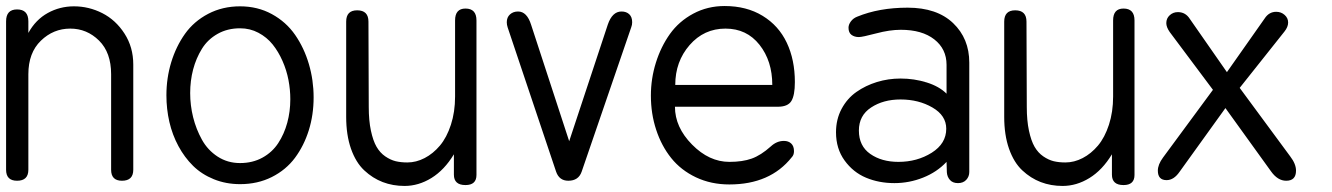

<svg xmlns="http://www.w3.org/2000/svg" viewBox="-20 -594 4376 631"><path d="M0 -36.1V-523.9Q0 -563 36.1 -563Q73.2 -563 73.2 -523.9V-485.8Q97.2 -529.3 137 -551.3Q176.8 -573.2 223.1 -573.2Q272 -573.2 316.2 -550.8Q360.4 -528.3 389.2 -483.6Q418 -439 418 -381.8V-36.1Q418 0 380.9 0Q345.2 0 345.2 -36.1V-350.1Q345.2 -421.4 305.4 -460.7Q265.6 -500 210.9 -500Q155.3 -500 114.3 -460.2Q73.2 -420.4 73.2 -350.1V-36.1Q73.2 0 36.1 0Q0 0 0 -36.1Z M1010.7 -273.9Q1010.7 -216.8 994.9 -166Q979 -115.2 949.5 -75.4Q919.9 -35.6 873.3 -12.2Q826.7 11.2 769 11.2Q722.7 11.2 682.9 -4.9Q643.1 -21 614.7 -48.8Q586.4 -76.7 566.4 -113.8Q546.4 -150.9 536.6 -193.4Q526.9 -235.8 526.9 -280.8Q526.9 -337.4 542.7 -389.4Q558.6 -441.4 587.9 -482.7Q617.2 -523.9 664.3 -548.6Q711.4 -573.2 769 -573.2Q826.7 -573.2 873.5 -547.6Q920.4 -522 950 -479.2Q979.5 -436.5 995.1 -383.5Q1010.7 -330.6 1010.7 -273.9ZM769 -501Q727.5 -501 695.1 -482.7Q662.6 -464.4 643.6 -433.6Q624.5 -402.8 614.7 -365.7Q605 -328.6 605 -288.1Q605 -248 614.7 -208.7Q624.5 -169.4 643.6 -135Q662.6 -100.6 695.3 -79.3Q728 -58.1 769 -58.1Q810.1 -58.1 842.5 -75.9Q875 -93.8 894.5 -123.8Q914.1 -153.8 924.1 -190.7Q934.1 -227.5 934.1 -268.1Q934.1 -299.3 928 -331.3Q921.9 -363.3 908.4 -393.8Q895 -424.3 876 -448Q856.9 -471.7 829.3 -486.3Q801.8 -501 769 -501Z M1190.9 -522.9 1191.9 -242.2Q1191.9 -197.8 1199 -164.6Q1206.1 -131.3 1217.5 -111.6Q1229 -91.8 1246.1 -80.1Q1263.2 -68.4 1280.3 -64.2Q1297.4 -60.1 1318.8 -60.1Q1347.7 -60.1 1375.5 -74.5Q1403.3 -88.9 1425.8 -115.5Q1448.2 -142.1 1461.9 -184.1Q1475.6 -226.1 1475.6 -276.9V-526.9Q1475.6 -565.9 1509.8 -565.9Q1545.9 -565.9 1545.9 -526.9V-19Q1545.9 14.2 1509.8 14.2Q1471.7 14.2 1471.7 -20V-86.9Q1440.4 -35.2 1397.9 -9Q1355.5 17.1 1309.6 17.1Q1271 17.1 1237.8 4.4Q1204.6 -8.3 1177 -34.2Q1149.4 -60.1 1133.5 -105.2Q1117.7 -150.4 1117.7 -210V-522.9Q1117.7 -560.1 1153.8 -560.1Q1190.9 -560.1 1190.9 -522.9Z M1725.6 -512.2 1850.6 -129.9 1977.5 -513.2Q1992.2 -556.2 2022.5 -556.2Q2038.6 -556.2 2048.1 -547.1Q2057.6 -538.1 2057.6 -521Q2057.6 -512.2 2054.7 -504.9L1891.6 -29.8Q1881.3 0 1847.7 0Q1817.9 0 1807.6 -29.8L1648.4 -503.9Q1645.5 -512.7 1645.5 -521Q1645.5 -537.1 1656 -546.6Q1666.5 -556.2 1682.6 -556.2Q1711.9 -556.2 1725.6 -512.2Z M2361.3 -574.2Q2433.6 -574.2 2486.3 -542Q2539.1 -509.8 2565.7 -453.6Q2592.3 -397.5 2592.3 -324.2Q2592.3 -280.8 2580.8 -262Q2569.3 -243.2 2536.1 -243.2H2198.2Q2198.2 -175.8 2254.4 -118.9Q2310.5 -62 2377 -62Q2420.4 -62 2450.4 -72.8Q2480.5 -83.5 2513.2 -112.8Q2532.7 -130.9 2556.2 -130.9Q2571.3 -130.9 2580.3 -122.3Q2589.4 -113.8 2589.4 -97.2Q2589.4 -84.5 2582 -77.1Q2511.2 12.2 2377 12.2Q2316.9 12.2 2267.3 -11.2Q2217.8 -34.7 2185.8 -74.7Q2153.8 -114.7 2136.5 -167.5Q2119.1 -220.2 2119.1 -279.8Q2119.1 -335.4 2135.5 -387.9Q2151.9 -440.4 2181.6 -482.2Q2211.4 -523.9 2258.3 -549.1Q2305.2 -574.2 2361.3 -574.2ZM2199.2 -314.9H2518.1Q2518.1 -393.6 2476.1 -446.8Q2434.1 -500 2364.3 -500Q2293.5 -500 2246.3 -445.8Q2199.2 -391.6 2199.2 -314.9Z M2796.9 -539.1Q2869.1 -568.8 2962.9 -568.8Q3059.1 -568.8 3112.3 -518.1Q3165.5 -467.3 3165.5 -388.2V-28.8Q3165.5 -13.7 3155.5 -2.9Q3145.5 7.8 3128.4 7.8Q3111.3 7.8 3102.1 -2.4Q3092.8 -12.7 3091.8 -27.8Q3090.8 -46.9 3090.8 -62Q3059.1 -28.3 3013.7 -10.3Q2968.3 7.8 2919.4 7.8Q2868.7 7.8 2826.2 -10Q2783.7 -27.8 2755.6 -66.7Q2727.5 -105.5 2727.5 -159.2Q2727.5 -201.7 2745.8 -236.1Q2764.2 -270.5 2794.4 -291.7Q2824.7 -313 2862.1 -324.5Q2899.4 -335.9 2939.5 -335.9Q2984.4 -335.9 3025.6 -323Q3066.9 -310.1 3090.8 -286.1V-380.9Q3090.8 -433.1 3050.5 -464.6Q3010.3 -496.1 2940.4 -496.1Q2903.8 -496.1 2858.9 -484.1Q2814 -472.2 2802.7 -472.2Q2788.1 -472.2 2778.3 -479.5Q2768.6 -486.8 2768.6 -502.9Q2768.6 -513.2 2776.4 -523.7Q2784.2 -534.2 2796.9 -539.1ZM2802.7 -165Q2802.7 -114.3 2840.1 -88.1Q2877.4 -62 2932.6 -62Q2994.1 -62 3042 -92Q3089.8 -122.1 3089.8 -170.9Q3089.8 -214.4 3044.4 -240.7Q2999 -267.1 2939.5 -267.1Q2882.8 -267.1 2842.8 -240.7Q2802.7 -214.4 2802.7 -165Z M3353.5 -522.9 3354.5 -242.2Q3354.5 -197.8 3361.6 -164.6Q3368.7 -131.3 3380.1 -111.6Q3391.6 -91.8 3408.7 -80.1Q3425.8 -68.4 3442.9 -64.2Q3460 -60.1 3481.4 -60.1Q3510.3 -60.1 3538.1 -74.5Q3565.9 -88.9 3588.4 -115.5Q3610.8 -142.1 3624.5 -184.1Q3638.2 -226.1 3638.2 -276.9V-526.9Q3638.2 -565.9 3672.4 -565.9Q3708.5 -565.9 3708.5 -526.9V-19Q3708.5 14.2 3672.4 14.2Q3634.3 14.2 3634.3 -20V-86.9Q3603 -35.2 3560.5 -9Q3518.1 17.1 3472.2 17.1Q3433.6 17.1 3400.4 4.4Q3367.2 -8.3 3339.6 -34.2Q3312 -60.1 3296.1 -105.2Q3280.3 -150.4 3280.3 -210V-522.9Q3280.3 -560.1 3316.4 -560.1Q3353.5 -560.1 3353.5 -522.9Z M3802.2 -76.2 3966.3 -298.8 3824.2 -488.8Q3813 -504.9 3813 -518.1Q3813 -533.7 3824.2 -543.9Q3835.4 -554.2 3851.1 -554.2Q3876 -554.2 3890.1 -532.2L4012.2 -356.9L4136.2 -533.2Q4150.4 -555.2 4174.3 -555.2Q4190.4 -555.2 4201.9 -544.9Q4213.4 -534.7 4213.4 -520Q4213.4 -505.4 4201.2 -490.2L4054.2 -305.2L4220.2 -80.1Q4239.3 -55.2 4239.3 -33.2Q4239.3 0 4207 0Q4179.2 0 4157.2 -30.8L4007.3 -238.8L3856.9 -29.8Q3837.9 -2 3814 -2Q3785.2 -2 3785.2 -33.2Q3785.2 -53.2 3802.2 -76.2Z"/></svg>

Font: BPreplay
Style: Regular
Weight: 400
Designer: Magenta/George Triantafyllakos
Foundry: Magenta/George Triantafyllakos
Version: Version 1.00